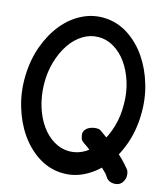

<svg xmlns="http://www.w3.org/2000/svg" viewBox="-84 -793 773 893"><g transform="rotate(10 302.5 -346.5)"><path d="M22 -394Q13 -318 27.5 -246.5Q42 -175 74 -118.5Q106 -62 153.5 -24.5Q201 13 259 22Q317 31 371.5 10Q426 -11 470 -55Q514 -99 544 -163Q574 -227 583 -304Q592 -381 577.5 -452Q563 -523 531 -579.5Q499 -636 451.5 -673.5Q404 -711 346 -720Q288 -729 233.5 -708.5Q179 -688 135 -643.5Q91 -599 61 -535Q31 -471 22 -394ZM114 -370Q118 -427 137 -475.5Q156 -524 184.5 -559.5Q213 -595 249.5 -613.5Q286 -632 326 -629Q365 -626 398.5 -602Q432 -578 455 -539Q478 -500 489.5 -449Q501 -398 496 -341Q492 -284 473 -235.5Q454 -187 425.5 -151.5Q397 -116 360.5 -97.5Q324 -79 284 -82Q245 -85 211.5 -109Q178 -133 155 -172Q132 -211 121 -262Q110 -313 114 -370ZM337 -192Q327 -181 328.5 -165Q330 -149 333 -144Q338 -137 345.5 -130.5Q353 -124 360 -119Q374 -106 387.5 -93.5Q401 -81 415 -68Q429 -54 441.5 -39.5Q454 -25 467 -10Q472 -3 476.5 6Q481 15 488 20Q491 23 498.5 26Q506 29 515 30Q524 31 534 28.5Q544 26 553 17Q561 8 564.5 -1.5Q568 -11 568 -20Q568 -29 566.5 -35.5Q565 -42 563 -45Q533 -90 492.5 -129.5Q452 -169 409 -204Q406 -207 398 -208.5Q390 -210 379.5 -209.5Q369 -209 357.5 -205Q346 -201 337 -192Z"/></g></svg>

Font: Balpaq
Style: Regular
Weight: 400
Designer: Abay Emes
Version: Version 1.000